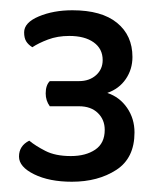

<svg xmlns="http://www.w3.org/2000/svg" viewBox="-20 -717 312 374"><path d="M134 -559Q154 -559 167 -570.5Q180 -582 180 -600Q180 -622 162.5 -634.5Q145 -647 115 -647Q92 -647 73.5 -640Q55 -633 43 -625Q35 -630 31 -636.5Q27 -643 27 -654Q27 -673 55.5 -685Q84 -697 121 -697Q178 -697 208 -672.5Q238 -648 238 -606Q238 -582 225 -563Q212 -544 189 -536Q213 -528 227.5 -507Q242 -486 242 -459Q242 -409 206.5 -386Q171 -363 120 -363Q76 -363 46.5 -377.5Q17 -392 17 -412Q17 -433 37 -443Q49 -433 68.5 -423Q88 -413 118 -413Q147 -413 165.5 -425.5Q184 -438 184 -464Q184 -484 170.5 -497Q157 -510 134 -510H77Q69 -521 69 -535Q69 -551 77 -559Z"/></svg>

Font: Baloo Da 2
Style: Regular
Weight: 400
Designer: Noopur Datye, Sulekha Rajkumar and Ek Type
Foundry: Ek Type
Version: Version 1.640;hotconv 1.0.111;makeotfexe 2.5.65597; ttfautoh